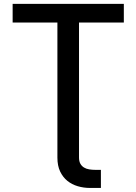

<svg xmlns="http://www.w3.org/2000/svg" viewBox="-20 -747 691 972"><path d="M606.9 -727.3V-632.8H380V50.1Q380 69.6 386.9 81.9Q393.8 94.1 405.2 101Q416.5 108 431.5 110.4Q446.4 112.9 462.7 112.9H490.8V204.5H435.4Q403.8 204.5 373.9 195.8Q344.1 187.1 321.2 168.7Q298.3 150.2 284.4 121.1Q270.6 92 270.6 50.8V-632.8H44V-727.3Z"/></svg>

Font: Cannonade Med
Style: Regular
Weight: 500
Designer: Rasmus Andersson
Foundry: rsms
Version: Version 3.012;git-f93a4a705